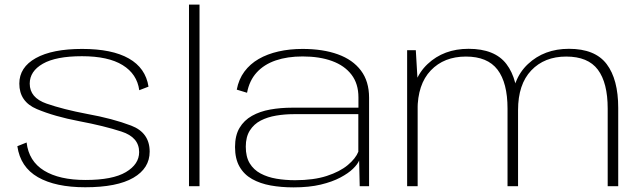

<svg xmlns="http://www.w3.org/2000/svg" viewBox="-20 -805 2778 830"><path d="M348.5 4.5Q486 4.5 556.5 -36.5Q627 -77.5 627 -149.5Q627 -231.5 547 -262Q467 -292.5 356.5 -312.5Q253.5 -332 181 -357.2Q108.5 -382.5 108.5 -443.5Q108.5 -497 165.2 -529.5Q222 -562 334 -562Q448 -562 510.2 -523.5Q572.5 -485 582 -415L622 -430.5Q609.5 -511 537 -552.2Q464.5 -593.5 335 -593.5Q206 -593.5 134.8 -553.8Q63.5 -514 63.5 -443.5Q63.5 -365.5 139.2 -333.5Q215 -301.5 323 -281Q429 -261 505.2 -236.2Q581.5 -211.5 581.5 -147.5Q581.5 -95 524.2 -61Q467 -27 349.5 -27Q236.5 -27 170.5 -67.5Q104.5 -108 95 -189L55 -173Q68 -82.5 144 -39Q220 4.5 348.5 4.5Z M797 0H842.5V-785H797Z M1248.5 5Q1316.5 5 1366.5 -7Q1416.5 -19 1451.2 -37.5Q1486 -56 1506 -75.5Q1526 -95 1532.5 -111L1535 0H1575.5V-382.5Q1575.5 -453.5 1540.2 -500.2Q1505 -547 1440.5 -570.2Q1376 -593.5 1288 -593.5Q1232 -593.5 1183.8 -582.5Q1135.5 -571.5 1098.2 -550Q1061 -528.5 1036.5 -495.5Q1012 -462.5 1003.5 -417.5L1048 -404Q1058 -457 1089.8 -491.8Q1121.5 -526.5 1172 -543.8Q1222.5 -561 1288 -561Q1361.5 -561 1415.5 -541.2Q1469.5 -521.5 1499.5 -482.2Q1529.5 -443 1529.5 -384V-339.5H1243Q1193 -339.5 1148.2 -331.5Q1103.5 -323.5 1069.2 -304.2Q1035 -285 1015.5 -252.2Q996 -219.5 996 -169.5Q996 -118.5 1015.5 -84.5Q1035 -50.5 1069.8 -31Q1104.5 -11.5 1150.2 -3.2Q1196 5 1248.5 5ZM1255.5 -26Q1213 -26 1174.8 -32.5Q1136.5 -39 1106.5 -55Q1076.5 -71 1059.5 -99Q1042.5 -127 1042.5 -171Q1042.5 -213 1060 -240.8Q1077.5 -268.5 1107 -283.8Q1136.5 -299 1173.5 -305.2Q1210.5 -311.5 1249.5 -311.5H1529V-149Q1517.5 -120 1483.5 -91.5Q1449.5 -63 1392.8 -44.5Q1336 -26 1255.5 -26Z M1740 0H1785.5V-452.5L1777.5 -588H1740ZM2174 0H2219.5V-338.5Q2219.5 -462.5 2169.2 -528.2Q2119 -594 2005.5 -594Q1898.5 -594 1828.5 -528.2Q1758.5 -462.5 1758.5 -345.5L1785 -329Q1785 -440.5 1842.2 -500.5Q1899.5 -560.5 1994 -560.5Q2087.5 -560.5 2130.8 -503.8Q2174 -447 2174 -335.5ZM2607 0H2652.5V-338.5Q2652.5 -462 2602.5 -528Q2552.5 -594 2439.5 -594Q2332.5 -594 2262.2 -528Q2192 -462 2192 -345.5L2219.5 -329Q2219.5 -440.5 2276.5 -500.5Q2333.5 -560.5 2427.5 -560.5Q2522 -560.5 2564.5 -503.8Q2607 -447 2607 -335.5Z"/></svg>

Font: Anybody Expanded ExtraLight
Style: Regular
Weight: 250
Width: 7
Version: Version 1.113;gftools[0.9.25]